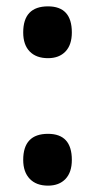

<svg xmlns="http://www.w3.org/2000/svg" viewBox="-20 -573 299 604"><path d="M53 -471Q53 -553 131 -553Q206 -553 206 -471Q206 -432 186 -411Q166 -390 131 -390Q94 -390 73.5 -411Q53 -432 53 -471ZM53 -70Q53 -152 131 -152Q206 -152 206 -70Q206 -31 186 -10Q166 11 131 11Q94 11 73.5 -10.5Q53 -32 53 -70Z"/></svg>

Font: Noto Sans Arabic ExtCond
Style: Bold
Weight: 700
Width: 2
Designer: Monotype Design Team, Nadine Chahine, Nizar Qandah and Khaled Hosny
Foundry: Monotype Imaging Inc.
Version: Version 2.012; ttfautohint (v1.8.4.7-5d5b)